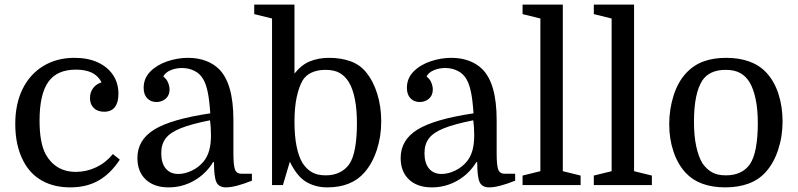

<svg xmlns="http://www.w3.org/2000/svg" viewBox="-20 -800 3449 830"><path d="M302 -550Q360 -550 402.5 -530.5Q445 -511 468.5 -476Q492 -441 492 -394Q492 -357 476.5 -337Q461 -317 430 -317Q402 -317 385.5 -333Q369 -349 369 -376Q369 -401 382.5 -419Q396 -437 419 -444Q404 -473 376.5 -486Q349 -499 308 -499Q226 -499 188.5 -445.5Q151 -392 151 -279Q151 -230 157.5 -194.5Q164 -159 177 -134Q197 -97 230 -77Q263 -57 308 -57Q354 -57 396 -77Q438 -97 468 -134L498 -110Q458 -49 406 -19.5Q354 10 284 10Q214 10 162.5 -18.5Q111 -47 82 -102Q46 -169 46 -264Q46 -351 77.5 -415Q109 -479 167 -514.5Q225 -550 302 -550Z M574 -117Q574 -195 647 -240Q720 -285 889 -310Q885 -369 878 -402Q871 -435 860 -455Q846 -481 821 -493.5Q796 -506 767 -506Q739 -506 716.5 -496Q694 -486 686 -469Q700 -459 706.5 -443Q713 -427 713 -413Q713 -388 696.5 -373.5Q680 -359 656 -359Q632 -359 616.5 -375Q601 -391 601 -420Q601 -462 630 -491Q659 -520 703.5 -535Q748 -550 793 -550Q834 -550 868.5 -537.5Q903 -525 927 -501Q989 -439 989 -281V-136Q989 -87 995.5 -68Q1002 -49 1024 -49H1069V-19Q997 10 957 10Q926 10 915.5 -12.5Q905 -35 905 -99H901Q870 -48 819 -19Q768 10 709 10Q646 10 610 -24Q574 -58 574 -117ZM751 -48Q779 -48 809.5 -62.5Q840 -77 861 -103Q877 -123 884.5 -150.5Q892 -178 892 -215Q892 -232 891 -248.5Q890 -265 888 -280Q807 -264 761 -245.5Q715 -227 696 -201.5Q677 -176 677 -138Q677 -95 696.5 -71.5Q716 -48 751 -48Z M1628 -275Q1628 -210 1609 -152Q1590 -94 1556 -55Q1500 10 1395 10Q1344 10 1304 -13.5Q1264 -37 1233 -101L1203 0H1156V-720L1079 -739V-780H1253V-482Q1283 -520 1320 -535Q1357 -550 1403 -550Q1454 -550 1495.5 -535Q1537 -520 1563 -487Q1594 -449 1611 -394Q1628 -339 1628 -275ZM1253 -274Q1253 -213 1262 -168Q1271 -123 1288 -95Q1304 -70 1327.5 -56Q1351 -42 1388 -42Q1422 -42 1447.5 -54.5Q1473 -67 1489 -89Q1507 -115 1515 -161Q1523 -207 1523 -267Q1523 -327 1514 -372Q1505 -417 1488 -445Q1472 -471 1448.5 -484.5Q1425 -498 1387 -498Q1353 -498 1327.5 -486.5Q1302 -475 1288 -452Q1272 -424 1262.5 -379.5Q1253 -335 1253 -274Z M1712 -117Q1712 -195 1785 -240Q1858 -285 2027 -310Q2023 -369 2016 -402Q2009 -435 1998 -455Q1984 -481 1959 -493.5Q1934 -506 1905 -506Q1877 -506 1854.5 -496Q1832 -486 1824 -469Q1838 -459 1844.5 -443Q1851 -427 1851 -413Q1851 -388 1834.5 -373.5Q1818 -359 1794 -359Q1770 -359 1754.5 -375Q1739 -391 1739 -420Q1739 -462 1768 -491Q1797 -520 1841.5 -535Q1886 -550 1931 -550Q1972 -550 2006.5 -537.5Q2041 -525 2065 -501Q2127 -439 2127 -281V-136Q2127 -87 2133.5 -68Q2140 -49 2162 -49H2207V-19Q2135 10 2095 10Q2064 10 2053.5 -12.5Q2043 -35 2043 -99H2039Q2008 -48 1957 -19Q1906 10 1847 10Q1784 10 1748 -24Q1712 -58 1712 -117ZM1889 -48Q1917 -48 1947.5 -62.5Q1978 -77 1999 -103Q2015 -123 2022.5 -150.5Q2030 -178 2030 -215Q2030 -232 2029 -248.5Q2028 -265 2026 -280Q1945 -264 1899 -245.5Q1853 -227 1834 -201.5Q1815 -176 1815 -138Q1815 -95 1834.5 -71.5Q1854 -48 1889 -48Z M2316 -60V-720L2239 -739V-780H2413V-60L2490 -41V0H2239V-41Z M2624 -60V-720L2547 -739V-780H2721V-60L2798 -41V0H2547V-41Z M3363 -275Q3363 -210 3343.5 -151.5Q3324 -93 3289 -55Q3259 -22 3215 -6Q3171 10 3115 10Q3060 10 3017 -5.5Q2974 -21 2944 -53Q2910 -90 2891.5 -144.5Q2873 -199 2873 -263Q2873 -328 2892 -387.5Q2911 -447 2947 -485Q2979 -519 3021.5 -534.5Q3064 -550 3119 -550Q3174 -550 3218 -534.5Q3262 -519 3292 -487Q3327 -450 3345 -394.5Q3363 -339 3363 -275ZM2980 -274Q2980 -213 2989.5 -168.5Q2999 -124 3016 -95Q3033 -70 3056.5 -56Q3080 -42 3118 -42Q3187 -42 3221 -89Q3239 -115 3247.5 -161Q3256 -207 3256 -267Q3256 -327 3246.5 -372Q3237 -417 3220 -445Q3204 -471 3179.5 -484.5Q3155 -498 3117 -498Q3047 -498 3016 -452Q2980 -396 2980 -274Z"/></svg>

Font: Domine
Style: Regular
Weight: 400
Designer: Pablo Impallari, Rodrigo Fuenzalida, Brenda Gallo
Foundry: Pablo Impallari, Rodrigo Fuenzalida, Brenda Gallo
Version: Version 2.000